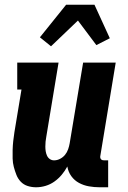

<svg xmlns="http://www.w3.org/2000/svg" viewBox="-20 -785 540 813"><path d="M133 8Q114 8 97 2.5Q80 -3 68 -15.5Q56 -28 49.5 -44.5Q43 -61 38.5 -78Q34 -95 33.5 -113.5Q33 -132 33.5 -150.5Q34 -169 36 -187.5Q38 -206 41 -225L71 -406H53V-520H228L176 -206Q174 -196 173 -185.5Q172 -175 172 -164.5Q172 -154 173.5 -144.5Q175 -135 179 -126Q183 -117 191 -111.5Q199 -106 209 -106Q222 -106 234.5 -112.5Q247 -119 255.5 -129.5Q264 -140 268.5 -153Q273 -166 275 -178L332 -520H470L405 -126Q404 -122 404.5 -118Q405 -114 407.5 -111Q410 -108 413.5 -107Q417 -106 421 -106H438V8H402Q379 8 356.5 4Q334 0 314.5 -10.5Q295 -21 282 -39Q269 -57 265 -80Q255 -61 241 -44.5Q227 -28 210 -16Q193 -4 173 2Q153 8 133 8ZM196 -589 149 -627 260 -765H380L445 -623L388 -594L310 -698Z"/></svg>

Font: Iosevka Curly Slab Heavy
Style: Italic
Weight: 900
Italic angle: -9°
Monospace: yes
Designer: Belleve Invis
Foundry: Belleve Invis
Version: Version 22.1.2; ttfautohint (v1.8.4)